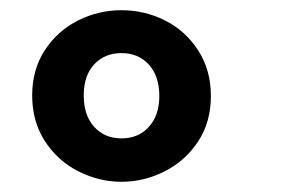

<svg xmlns="http://www.w3.org/2000/svg" viewBox="-20 -728 561 376"><path d="M43 -541Q43 -592 68 -630Q93 -668 133 -688Q173 -708 218 -708Q263 -708 303 -688Q343 -668 368 -629.5Q393 -591 393 -540Q393 -489 368 -451Q343 -413 302.5 -392.5Q262 -372 218 -372Q174 -372 133.5 -392.5Q93 -413 68 -451.5Q43 -490 43 -541ZM292 -540Q292 -579 271.5 -601.5Q251 -624 218 -624Q185 -624 164.5 -602Q144 -580 144 -541Q144 -502 164.5 -479.5Q185 -457 218 -457Q251 -457 271.5 -479.5Q292 -502 292 -540Z"/></svg>

Font: Wolseley Sans SemiBold
Style: Regular
Weight: 600
Designer: Carrois Corporate & Edenspiekermann AG
Foundry: Carrois Corporate GbR & Edenspiekermann AG
Version: Version 4.202